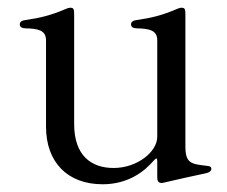

<svg xmlns="http://www.w3.org/2000/svg" viewBox="-20 -461 583 494"><path d="M244 13.1C295.1 13.1 336.6 -7.1 366.8 -38.4L377.1 -49.4C382.8 -55 384.2 -54.7 384.6 -46.5C384.6 -41.9 384.6 -37.6 384.6 -33V-5.7C384.2 3.2 387.1 9.9 396 9.9C400.2 9.9 419.7 3.9 511.4 -15.6C519.2 -17.4 523.8 -21.7 523.8 -26.3C523.8 -33.7 517 -33.7 511.4 -34.4C471.9 -39.1 457 -40.5 457 -84.5V-421.5C457 -436.8 456.3 -441.1 447.1 -441.1C442.8 -441.1 438.6 -439.3 434.3 -437.5C397 -421.5 369.3 -414.8 331.3 -409.4C322.8 -408.4 317.1 -404.8 317.1 -398.4C317.1 -391 323.2 -388.5 331.3 -388.1C362.9 -387.4 384.2 -383.9 384.6 -358V-109C384.6 -70.7 333.5 -28.8 272.4 -28.8C214.8 -28.8 170.8 -60.7 170.8 -141.7V-421.5C170.8 -436.8 170.1 -441.1 160.9 -441.1C156.6 -441.1 152.3 -439.3 148.1 -437.5C110.8 -421.5 83.1 -414.8 45.1 -409.4C36.6 -408.4 30.9 -404.8 30.9 -398.4C30.9 -391 36.9 -388.5 45.1 -388.1C76.7 -387.4 98 -383.9 98.4 -358V-134.9C98.4 -44 153.4 13.1 244 13.1Z"/></svg>

Font: Margiela Serif
Style: Regular
Weight: 400
Designer: Andreas Faust, Stefan Endress
Version: Version 1.002;FEAKit 1.0